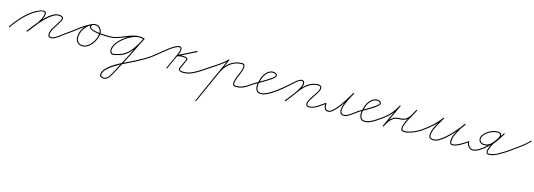

<svg xmlns="http://www.w3.org/2000/svg" viewBox="-2 -1059 5965 2144"><g transform="rotate(15 2980.0 13.5)"><path d="M-5 9Q24 -35 62 -80.5Q100 -126 143.5 -165Q187 -204 233 -230Q249 -239 273 -249Q297 -259 318.5 -261.5Q340 -264 350.5 -251.5Q361 -239 351 -202Q340 -165 315.5 -128Q291 -91 262 -56Q233 -21 209 11Q205 15 200 12Q196 8 199 3Q223 -27 251.5 -61.5Q280 -96 304.5 -132.5Q329 -169 339 -206Q348 -236 338.5 -245Q329 -254 310.5 -250Q292 -246 272 -236.5Q252 -227 239 -220Q194 -194 151 -155.5Q108 -117 70.5 -72.5Q33 -28 5 15Q2 20 -3 17Q-8 14 -5 9ZM199 3Q216 -19 241.5 -52.5Q267 -86 298 -122.5Q329 -159 363 -191Q397 -223 432 -243Q467 -263 500 -263Q529 -263 546.5 -249Q564 -235 547 -203Q532 -174 514.5 -147Q497 -120 479 -93Q475 -86 468.5 -71.5Q462 -57 458 -40.5Q454 -24 457.5 -12Q461 0 476 1Q499 3 526 -12.5Q553 -28 579 -48.5Q605 -69 624 -82Q628 -85 632 -80Q635 -76 630 -72Q610 -58 583 -37Q556 -16 528 -0.5Q500 15 476 13Q455 12 448.5 -2Q442 -16 445 -35Q448 -54 455.5 -72Q463 -90 469 -99Q487 -126 504.5 -153Q522 -180 537 -209Q550 -234 536 -242.5Q522 -251 500 -251Q470 -251 436.5 -230.5Q403 -210 369.5 -178.5Q336 -147 305 -111Q274 -75 249 -42.5Q224 -10 209 11Q205 15 200 12Q196 8 199 3Z M624 -82Q686 -125 748 -173Q810 -221 879 -255Q884 -257 887 -252Q889 -247 884 -244Q835 -221 804 -173Q773 -125 773 -71Q773 -42 792 -21.5Q811 -1 841 -1Q872 -1 899 -18.5Q926 -36 946.5 -64Q967 -92 978.5 -123.5Q990 -155 990 -183Q990 -209 972 -231.5Q954 -254 926 -254Q915 -254 901 -251Q887 -248 883 -236Q876 -218 894.5 -206.5Q913 -195 945 -189Q977 -183 1011.5 -180.5Q1046 -178 1073 -177.5Q1100 -177 1108 -177Q1114 -177 1114 -171Q1114 -165 1108 -165Q1097 -165 1067.5 -165.5Q1038 -166 1001.5 -169Q965 -172 932 -180Q899 -188 881 -202.5Q863 -217 871 -240Q877 -257 894 -261.5Q911 -266 926 -266Q959 -266 980.5 -240Q1002 -214 1002 -183Q1002 -152 989.5 -118.5Q977 -85 955 -55.5Q933 -26 904 -7.5Q875 11 841 11Q806 11 783.5 -13Q761 -37 761 -71Q761 -129 794 -180Q827 -231 879 -255Q884 -257 887 -252Q889 -247 884 -244Q816 -211 754.5 -163Q693 -115 630 -72Q625 -69 622 -74Q619 -79 624 -82Z M1102 -171Q1102 -177 1108 -177Q1152 -177 1192.5 -190Q1233 -203 1272 -219.5Q1311 -236 1351 -249Q1391 -262 1432 -262Q1445 -262 1459.5 -259.5Q1474 -257 1485 -251Q1491 -249 1488 -244Q1486 -238 1481 -241Q1459 -250 1432 -250Q1405 -250 1370.5 -237.5Q1336 -225 1301 -203Q1266 -181 1236 -152.5Q1206 -124 1188 -93.5Q1170 -63 1170 -32Q1170 3 1204 3Q1204 3 1204 3Q1203 4 1203 3Q1226 -3 1248.5 -8.5Q1271 -14 1293 -23Q1338 -44 1372.5 -80Q1407 -116 1433.5 -160Q1460 -204 1481 -246Q1482 -247 1482 -251Q1482 -252 1485 -254Q1487 -255 1488 -255Q1494 -255 1494 -249Q1494 -249 1494 -248Q1494 -247 1493 -247Q1443 -142 1390 -38.5Q1337 65 1283 168Q1283 168 1283 168Q1283 168 1283 168Q1283 168 1283 168Q1283 168 1283 168Q1273 184 1262 206Q1251 228 1237.5 249Q1224 270 1207 284Q1190 298 1168 298Q1154 298 1136 291Q1118 284 1118 265Q1118 231 1144 199.5Q1170 168 1210.5 140Q1251 112 1296.5 88.5Q1342 65 1383.5 46Q1425 27 1451 13Q1493 -8 1534 -31.5Q1575 -55 1614 -82Q1618 -85 1622 -80Q1625 -76 1620 -72Q1582 -45 1540.5 -21.5Q1499 2 1457 24Q1433 36 1393 55Q1353 74 1308 97.5Q1263 121 1222.5 148Q1182 175 1156 205Q1130 235 1130 265Q1130 277 1144.5 281.5Q1159 286 1168 286Q1187 286 1202.5 272.5Q1218 259 1230.5 238.5Q1243 218 1253.5 197Q1264 176 1273 162Q1273 162 1273 162Q1273 162 1273 162Q1273 162 1273 162Q1273 162 1273 162Q1327 59 1379.5 -44Q1432 -147 1483 -252Q1483 -252 1482 -251Q1482 -249 1482 -249Q1482 -249 1482 -249Q1482 -246 1485.5 -244.5Q1489 -243 1488 -243Q1487 -243 1490 -247Q1494 -250 1494 -248Q1493 -244 1491 -240Q1470 -197 1442.5 -152.5Q1415 -108 1379.5 -70.5Q1344 -33 1298 -12Q1276 -2 1252.5 3Q1229 8 1206 15Q1206 15 1205 15Q1204 15 1204 15Q1182 15 1170 2Q1158 -11 1158 -32Q1158 -65 1177 -97.5Q1196 -130 1226.5 -159.5Q1257 -189 1293.5 -212Q1330 -235 1366.5 -248.5Q1403 -262 1432 -262Q1461 -262 1485 -251Q1491 -249 1488 -244Q1486 -238 1481 -241Q1470 -245 1457 -247.5Q1444 -250 1432 -250Q1391 -250 1352 -237Q1313 -224 1273.5 -207.5Q1234 -191 1193 -178Q1152 -165 1108 -165Q1102 -165 1102 -171Z M1612 -74Q1609 -79 1614 -82Q1633 -96 1661.5 -119Q1690 -142 1721.5 -168Q1753 -194 1784.5 -217.5Q1816 -241 1844 -256Q1872 -271 1891 -271Q1922 -271 1922 -241Q1922 -213 1908.5 -184Q1895 -155 1883 -130Q1868 -97 1853 -64Q1838 -31 1823 2Q1821 8 1816 5Q1810 3 1813 -2Q1828 -35 1843 -68Q1858 -101 1873 -134Q1883 -159 1896.5 -186.5Q1910 -214 1910 -241Q1910 -259 1891 -259Q1874 -259 1847 -244Q1820 -229 1789 -206Q1758 -183 1726.5 -157Q1695 -131 1667 -108Q1639 -85 1620 -72Q1615 -69 1612 -74ZM2102 -267Q2105 -262 2100 -259Q2048 -233 1997 -207.5Q1946 -182 1895 -156Q1890 -153 1887 -159Q1885 -165 1890 -167Q1907 -172 1924.5 -175Q1942 -178 1960 -177Q1960 -177 1960 -177Q1960 -177 1960 -177Q1960 -177 1960 -177Q1960 -177 1960 -177Q1970 -177 1985.5 -174Q2001 -171 2010 -162.5Q2019 -154 2011 -137Q2011 -137 2011 -137Q2011 -137 2011 -137Q2011 -138 2011 -138Q2011 -138 2011 -138Q2001 -114 1990 -90Q1979 -66 1968 -42Q1968 -42 1968 -42Q1968 -42 1968 -41Q1968 -41 1968 -41Q1968 -41 1968 -41Q1960 -25 1966 -17.5Q1972 -10 1984.5 -8Q1997 -6 2009 -6Q2060 -6 2110 -30Q2160 -54 2201 -82Q2205 -85 2209 -80Q2212 -76 2207 -72Q2166 -43 2114 -18.5Q2062 6 2009 6Q1992 6 1976.5 2Q1961 -2 1954 -13.5Q1947 -25 1957 -47Q1957 -47 1957 -47Q1957 -47 1957 -47Q1957 -46 1957 -46Q1957 -46 1957 -46Q1968 -70 1979 -94Q1990 -118 2001 -142Q2001 -142 2001 -142Q2001 -142 2001 -143Q2001 -143 2001 -143Q2001 -143 2001 -143Q2005 -153 1997 -157.5Q1989 -162 1977.5 -163.5Q1966 -165 1960 -165Q1960 -165 1960 -165Q1960 -165 1960 -165Q1960 -165 1960 -165Q1960 -165 1960 -165Q1943 -166 1926.5 -163Q1910 -160 1894 -155Q1889 -154 1886 -159Q1884 -164 1889 -167Q1991 -218 2094 -270Q2100 -273 2102 -267Z M2199 -74Q2196 -78 2201 -82Q2242 -111 2284.5 -138.5Q2327 -166 2369 -194Q2393 -211 2416 -229Q2439 -247 2460 -269Q2464 -273 2468 -269Q2472 -265 2468 -260Q2447 -238 2423.5 -219.5Q2400 -201 2375 -184Q2334 -156 2291.5 -128.5Q2249 -101 2207 -72Q2203 -69 2199 -74ZM2469 -262Q2410 -129 2350.5 4Q2291 137 2231 270Q2229 276 2224 273Q2218 271 2221 266Q2280 132 2339.5 -1Q2399 -134 2459 -267Q2461 -272 2466 -270Q2472 -268 2469 -262ZM2374 -79Q2392 -124 2420.5 -163.5Q2449 -203 2488 -231Q2547 -270 2616 -270Q2641 -270 2647.5 -255Q2654 -240 2650 -218Q2646 -196 2637.5 -175Q2629 -154 2625 -142Q2621 -132 2611.5 -110Q2602 -88 2595 -64Q2588 -40 2590.5 -23Q2593 -6 2614 -6Q2652 -6 2681.5 -16.5Q2711 -27 2737 -44Q2763 -61 2793 -82Q2797 -85 2801 -80Q2804 -76 2799 -72Q2769 -51 2742 -33Q2715 -15 2684.5 -4.5Q2654 6 2614 6Q2587 6 2581 -12.5Q2575 -31 2581.5 -57.5Q2588 -84 2598.5 -109Q2609 -134 2614 -147Q2617 -155 2624.5 -173Q2632 -191 2637 -210.5Q2642 -230 2638.5 -244Q2635 -258 2616 -258Q2550 -258 2495 -221Q2457 -195 2429.5 -156.5Q2402 -118 2386 -75Q2383 -69 2378 -71Q2372 -74 2374 -79Z M2791 -74Q2788 -78 2793 -82Q2802 -89 2827.5 -103Q2853 -117 2884.5 -135.5Q2916 -154 2946 -173Q2976 -192 2995.5 -207.5Q3015 -223 3015 -232Q3015 -244 3001.5 -249.5Q2988 -255 2979 -255Q2949 -255 2925 -236.5Q2901 -218 2885 -190.5Q2869 -163 2864 -137Q2864 -137 2864 -137Q2864 -137 2864 -137Q2864 -136 2864 -136Q2864 -136 2864 -136Q2858 -119 2854.5 -102Q2851 -85 2851 -66Q2851 -39 2862.5 -20.5Q2874 -2 2904 -2Q2933 -2 2963 -15.5Q2993 -29 3021 -47.5Q3049 -66 3072 -82Q3076 -85 3080 -80Q3083 -76 3078 -72Q3055 -55 3026 -36Q2997 -17 2966 -3.5Q2935 10 2904 10Q2869 10 2854 -12Q2839 -34 2839 -66Q2839 -86 2843 -103.5Q2847 -121 2852 -140Q2852 -140 2852 -140Q2852 -140 2852 -139Q2852 -139 2852 -139Q2852 -139 2852 -139Q2858 -168 2875.5 -197.5Q2893 -227 2919.5 -247Q2946 -267 2979 -267Q2994 -267 3010.5 -258Q3027 -249 3027 -232Q3027 -220 3007.5 -202.5Q2988 -185 2958 -166Q2928 -147 2896 -128.5Q2864 -110 2837.5 -95Q2811 -80 2799 -72Q2795 -69 2791 -74Z M3072 -82Q3104 -105 3134 -130.5Q3164 -156 3194 -183Q3207 -194 3227.5 -213Q3248 -232 3270.5 -247Q3293 -262 3312 -262Q3328 -262 3335.5 -250.5Q3343 -239 3343 -224Q3343 -201 3326 -168.5Q3309 -136 3284.5 -101.5Q3260 -67 3235.5 -36.5Q3211 -6 3196 14Q3192 18 3187 15Q3183 11 3186 6Q3201 -12 3225 -42Q3249 -72 3273.5 -106Q3298 -140 3314.5 -171.5Q3331 -203 3331 -224Q3331 -234 3327 -242Q3323 -250 3312 -250Q3295 -250 3274 -235.5Q3253 -221 3233.5 -202.5Q3214 -184 3202 -174Q3172 -147 3141.5 -121Q3111 -95 3078 -72Q3073 -69 3070 -74Q3067 -79 3072 -82ZM3186 6Q3211 -25 3236 -56Q3261 -87 3283 -119Q3309 -157 3341.5 -189.5Q3374 -222 3414.5 -241.5Q3455 -261 3503 -261Q3518 -261 3530 -252.5Q3542 -244 3542 -227Q3542 -207 3526.5 -179.5Q3511 -152 3490 -122Q3469 -92 3453.5 -65Q3438 -38 3438 -19Q3438 3 3462 3Q3493 3 3522.5 -11Q3552 -25 3579.5 -45Q3607 -65 3632 -82Q3636 -85 3640 -80Q3643 -76 3638 -72Q3613 -54 3584.5 -34Q3556 -14 3525 0.5Q3494 15 3462 15Q3446 15 3436 6.5Q3426 -2 3426 -19Q3426 -40 3441.5 -67.5Q3457 -95 3478 -124.5Q3499 -154 3514.5 -181Q3530 -208 3530 -227Q3530 -239 3521.5 -244Q3513 -249 3503 -249Q3457 -249 3418.5 -230Q3380 -211 3349 -180Q3318 -149 3293 -113Q3270 -80 3245.5 -48.5Q3221 -17 3196 14Q3192 18 3187 15Q3183 11 3186 6Z M3635 -83Q3641 -83 3641 -77Q3641 -61 3643.5 -45Q3646 -29 3654.5 -17.5Q3663 -6 3683 -6Q3703 -6 3727.5 -26.5Q3752 -47 3778 -79.5Q3804 -112 3827.5 -148.5Q3851 -185 3870.5 -217Q3890 -249 3902 -267Q3905 -272 3910 -269Q3915 -266 3912 -261Q3907 -253 3895 -232Q3883 -211 3869 -182.5Q3855 -154 3843 -123.5Q3831 -93 3827 -67Q3823 -41 3831 -24Q3839 -7 3865 -6Q3865 -6 3865 -6Q3865 -6 3865 -6Q3865 -6 3865 -6Q3865 -6 3865 -6Q3883 -6 3908.5 -20.5Q3934 -35 3957.5 -53Q3981 -71 3997 -82Q4001 -85 4005 -80Q4008 -76 4003 -72Q3987 -60 3962 -41.5Q3937 -23 3911 -8.5Q3885 6 3865 6Q3865 6 3865 6Q3865 6 3865 6Q3865 6 3865 6Q3865 6 3865 6Q3834 4 3823 -13.5Q3812 -31 3814.5 -58.5Q3817 -86 3828.5 -117.5Q3840 -149 3854.5 -179.5Q3869 -210 3882.5 -233.5Q3896 -257 3902 -267Q3905 -272 3910 -269Q3915 -266 3912 -261Q3899 -241 3879.5 -208Q3860 -175 3835.5 -138Q3811 -101 3784.5 -68.5Q3758 -36 3732 -15Q3706 6 3683 6Q3659 6 3647.5 -6.5Q3636 -19 3632.5 -38.5Q3629 -58 3629 -77Q3629 -83 3635 -83Z M3993 -74Q3990 -78 3995 -82Q4004 -89 4029.5 -103Q4055 -117 4086.5 -135.5Q4118 -154 4148 -173Q4178 -192 4197.5 -207.5Q4217 -223 4217 -232Q4217 -244 4203.5 -249.5Q4190 -255 4181 -255Q4151 -255 4127 -236.5Q4103 -218 4087 -190.5Q4071 -163 4066 -137Q4066 -137 4066 -137Q4066 -137 4066 -137Q4066 -136 4066 -136Q4066 -136 4066 -136Q4060 -119 4056.5 -102Q4053 -85 4053 -66Q4053 -39 4064.5 -20.5Q4076 -2 4106 -2Q4135 -2 4165 -15.5Q4195 -29 4223 -47.5Q4251 -66 4274 -82Q4278 -85 4282 -80Q4285 -76 4280 -72Q4257 -55 4228 -36Q4199 -17 4168 -3.5Q4137 10 4106 10Q4071 10 4056 -12Q4041 -34 4041 -66Q4041 -86 4045 -103.5Q4049 -121 4054 -140Q4054 -140 4054 -140Q4054 -140 4054 -139Q4054 -139 4054 -139Q4054 -139 4054 -139Q4060 -168 4077.5 -197.5Q4095 -227 4121.5 -247Q4148 -267 4181 -267Q4196 -267 4212.5 -258Q4229 -249 4229 -232Q4229 -220 4209.5 -202.5Q4190 -185 4160 -166Q4130 -147 4098 -128.5Q4066 -110 4039.5 -95Q4013 -80 4001 -72Q3997 -69 3993 -74Z M4274 -82Q4330 -121 4368.5 -163.5Q4407 -206 4439 -267Q4441 -272 4447 -270Q4452 -267 4449 -262Q4418 -196 4387.5 -130Q4357 -64 4326 3Q4323 8 4318 5Q4312 3 4315 -3Q4331 -36 4352 -65.5Q4373 -95 4402 -113Q4431 -131 4473 -131Q4520 -131 4547 -149.5Q4574 -168 4592 -199Q4610 -230 4630 -267Q4632 -272 4638 -270Q4643 -267 4640 -262Q4634 -247 4616 -216.5Q4598 -186 4578.5 -150Q4559 -114 4546 -81.5Q4533 -49 4535 -27.5Q4537 -6 4563 -6Q4593 -6 4629 -17.5Q4665 -29 4699 -46.5Q4733 -64 4758 -82Q4762 -85 4766 -80Q4769 -76 4764 -72Q4739 -54 4704 -36Q4669 -18 4632 -6Q4595 6 4563 6Q4535 6 4527 -10Q4519 -26 4525 -52.5Q4531 -79 4545.5 -110.5Q4560 -142 4577 -172.5Q4594 -203 4608.5 -228.5Q4623 -254 4630 -267Q4632 -272 4637 -270Q4643 -267 4640 -262Q4619 -222 4600 -189.5Q4581 -157 4552 -138Q4523 -119 4473 -119Q4434 -119 4406.5 -101.5Q4379 -84 4360 -56.5Q4341 -29 4326 3Q4323 8 4318 5Q4312 3 4315 -3Q4346 -69 4377 -135Q4408 -201 4439 -267Q4441 -272 4447 -270Q4452 -267 4449 -262Q4417 -199 4377.5 -155.5Q4338 -112 4280 -72Q4275 -69 4272 -74Q4269 -79 4274 -82Z M4755 -74Q4752 -79 4757 -82Q4809 -118 4857.5 -163Q4906 -208 4943 -260Q4946 -265 4951 -262Q4956 -259 4953 -254Q4935 -222 4912.5 -184.5Q4890 -147 4873.5 -108.5Q4857 -70 4857 -32Q4857 -13 4872 -7Q4887 -1 4902 -1Q4929 -1 4961.5 -20.5Q4994 -40 5029 -71Q5064 -102 5096 -137Q5128 -172 5154 -204Q5180 -236 5194 -256Q5197 -261 5202 -258Q5207 -254 5204 -249Q5193 -236 5182 -222.5Q5171 -209 5162 -194Q5162 -194 5162 -194Q5162 -194 5162 -194Q5162 -194 5162 -194Q5162 -194 5162 -194Q5142 -157 5120.5 -115.5Q5099 -74 5099 -30Q5099 -19 5102 -13Q5102 -13 5102 -13Q5102 -13 5102 -13Q5102 -13 5102 -13Q5102 -13 5102 -13Q5106 -6 5110 -4.5Q5114 -3 5122 -3Q5145 -3 5176 -17.5Q5207 -32 5237 -50.5Q5267 -69 5285 -82Q5289 -85 5293 -80Q5296 -76 5291 -72Q5272 -59 5241.5 -39.5Q5211 -20 5179 -5.5Q5147 9 5122 9Q5111 9 5104 6Q5097 3 5092 -7Q5092 -7 5092 -7Q5092 -7 5092 -7Q5092 -7 5092 -7Q5092 -7 5092 -7Q5087 -16 5087 -30Q5087 -76 5109 -118.5Q5131 -161 5152 -200Q5152 -200 5152 -200Q5152 -200 5152 -200Q5152 -200 5152 -200Q5152 -200 5152 -200Q5160 -215 5171.5 -229Q5183 -243 5194 -257Q5198 -261 5203 -258Q5207 -254 5204 -250Q5188 -228 5162 -195Q5136 -162 5103 -126.5Q5070 -91 5034.5 -59.5Q4999 -28 4965 -8.5Q4931 11 4902 11Q4882 11 4863.5 1.5Q4845 -8 4845 -32Q4845 -71 4861.5 -111Q4878 -151 4901 -188.5Q4924 -226 4943 -260Q4946 -265 4951 -262Q4956 -258 4953 -254Q4915 -200 4866 -154.5Q4817 -109 4763 -72Q4758 -69 4755 -74Z M5293 -77Q5293 -51 5310.5 -28Q5328 -5 5355 -6Q5384 -7 5420 -28Q5456 -49 5491 -80.5Q5526 -112 5554 -144.5Q5582 -177 5596 -201Q5608 -222 5605 -240.5Q5602 -259 5573 -259Q5530 -259 5486 -235.5Q5442 -212 5419 -177Q5400 -147 5413 -121.5Q5426 -96 5462 -96Q5496 -96 5522 -113.5Q5548 -131 5569 -157.5Q5590 -184 5608 -213.5Q5626 -243 5642 -267Q5646 -272 5651 -269Q5655 -266 5652 -261Q5630 -226 5603 -190Q5576 -154 5554 -116.5Q5532 -79 5522 -39Q5519 -26 5521.5 -16Q5524 -6 5541 -6Q5572 -6 5602.5 -18.5Q5633 -31 5661.5 -49Q5690 -67 5716 -82Q5721 -85 5724 -80Q5727 -75 5722 -72Q5695 -56 5665.5 -38Q5636 -20 5604.5 -7Q5573 6 5541 6Q5518 6 5512 -8.5Q5506 -23 5510 -42Q5520 -82 5542.5 -120.5Q5565 -159 5592 -196Q5619 -233 5642 -267Q5645 -272 5650 -269Q5655 -265 5652 -261Q5635 -235 5616.5 -204.5Q5598 -174 5575.5 -146.5Q5553 -119 5525.5 -101.5Q5498 -84 5462 -84Q5434 -84 5416.5 -99Q5399 -114 5396.5 -137Q5394 -160 5409 -183Q5434 -221 5480.5 -246Q5527 -271 5573 -271Q5609 -271 5615.5 -246.5Q5622 -222 5606 -195Q5591 -170 5562 -136Q5533 -102 5497 -70Q5461 -38 5424 -16.5Q5387 5 5356 6Q5323 7 5302 -19.5Q5281 -46 5281 -77Q5281 -83 5287 -83Q5293 -83 5293 -77Z M5714 -72Q5711 -77 5716 -81Q5777 -124 5840 -169Q5903 -214 5956 -268Q5960 -272 5964 -268Q5968 -264 5964 -260Q5911 -206 5847.5 -160.5Q5784 -115 5722 -71Q5718 -67 5714 -72Z"/></g></svg>

Font: FRB American Cursive Guidelines Thin
Style: Italic
Weight: 100
Italic angle: -25°
Version: Version 2.0;Modular Font Editor K font №1